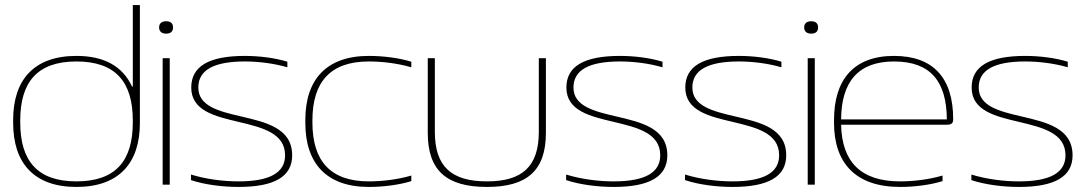

<svg xmlns="http://www.w3.org/2000/svg" viewBox="-20 -730 4300 759"><path d="M32 -256V-244C32 -85 115 9 282 9C450 9 533 -85 533 -244V-710H505V-388H502C464 -469 391 -509 282 -509C115 -509 32 -415 32 -256ZM60 -246V-254C60 -406 128 -487 282 -487C437 -487 505 -406 505 -254V-246C505 -94 437 -13 282 -13C128 -13 60 -94 60 -246Z M623 -500V0H651V-500ZM609 -621C609 -606 619 -597 637 -597C655 -597 664 -606 664 -621V-622C664 -637 655 -646 637 -646C619 -646 609 -637 609 -622Z M924 -248C1016 -226 1107 -204 1107 -116C1107 -47 1046 -13 923 -13C865 -13 797 -21 735 -40V-18C789 0 859 9 923 9C1065 9 1135 -32 1135 -116C1135 -224 1030 -247 932 -270C846 -290 764 -310 764 -384C764 -453 825 -487 948 -487C1000 -487 1061 -480 1116 -464V-486C1068 -501 1005 -509 948 -509C806 -509 736 -468 736 -384C736 -292 830 -270 924 -248Z M1187 -256V-244C1187 -85 1270 9 1438 9C1495 9 1558 1 1606 -14V-36C1551 -20 1490 -13 1438 -13C1286 -13 1215 -94 1215 -246V-254C1215 -406 1286 -487 1438 -487C1490 -487 1551 -480 1606 -464V-486C1558 -501 1495 -509 1438 -509C1270 -509 1187 -415 1187 -256Z M1671 -205C1671 -56 1745 9 1905 9C2064 9 2138 -56 2138 -205V-500H2110V-209C2110 -72 2045 -13 1905 -13C1764 -13 1699 -72 1699 -209V-500H1671Z M2407 -248C2499 -226 2590 -204 2590 -116C2590 -47 2529 -13 2406 -13C2348 -13 2280 -21 2218 -40V-18C2272 0 2342 9 2406 9C2548 9 2618 -32 2618 -116C2618 -224 2513 -247 2415 -270C2329 -290 2247 -310 2247 -384C2247 -453 2308 -487 2431 -487C2483 -487 2544 -480 2599 -464V-486C2551 -501 2488 -509 2431 -509C2289 -509 2219 -468 2219 -384C2219 -292 2313 -270 2407 -248Z M2877 -248C2969 -226 3060 -204 3060 -116C3060 -47 2999 -13 2876 -13C2818 -13 2750 -21 2688 -40V-18C2742 0 2812 9 2876 9C3018 9 3088 -32 3088 -116C3088 -224 2983 -247 2885 -270C2799 -290 2717 -310 2717 -384C2717 -453 2778 -487 2901 -487C2953 -487 3014 -480 3069 -464V-486C3021 -501 2958 -509 2901 -509C2759 -509 2689 -468 2689 -384C2689 -292 2783 -270 2877 -248Z M3173 -500V0H3201V-500ZM3159 -621C3159 -606 3169 -597 3187 -597C3205 -597 3214 -606 3214 -621V-622C3214 -637 3205 -646 3187 -646C3169 -646 3159 -637 3159 -622Z M3748 -259C3748 -422 3669 -509 3514 -509C3355 -509 3277 -415 3277 -256V-244C3277 -85 3363 9 3538 9C3595 9 3658 1 3706 -14V-36C3651 -20 3590 -13 3538 -13C3382 -13 3308 -91 3305 -237H3723C3744 -237 3748 -245 3748 -259ZM3305 -258C3306 -407 3373 -487 3514 -487C3659 -487 3722 -408 3723 -258Z M4009 -248C4101 -226 4192 -204 4192 -116C4192 -47 4131 -13 4008 -13C3950 -13 3882 -21 3820 -40V-18C3874 0 3944 9 4008 9C4150 9 4220 -32 4220 -116C4220 -224 4115 -247 4017 -270C3931 -290 3849 -310 3849 -384C3849 -453 3910 -487 4033 -487C4085 -487 4146 -480 4201 -464V-486C4153 -501 4090 -509 4033 -509C3891 -509 3821 -468 3821 -384C3821 -292 3915 -270 4009 -248Z"/></svg>

Font: LT Wave Thin
Style: Regular
Weight: 100
Designer: Daniel Lyons
Version: Version 2.5 (Glyphs App)